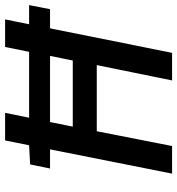

<svg xmlns="http://www.w3.org/2000/svg" viewBox="9 -703 694 752"><g transform="rotate(-90 356.0 -327.0)"><path d="M52 0 147 -478H72L88 -556L163 -560L182 -654H290L271 -560H529L548 -654H656L637 -560H712L696 -478H621L525 0H417L477 -295H218L160 0ZM236 -389H495L513 -478H254Z"/></g></svg>

Font: Source Sans 3 Semibold
Style: Italic
Weight: 600
Italic angle: -11°
Designer: Paul D. Hunt
Foundry: Adobe
Version: Version 3.052;hotconv 1.1.0;makeotfexe 2.6.0